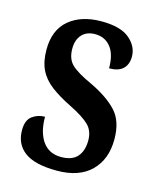

<svg xmlns="http://www.w3.org/2000/svg" viewBox="-90 -610 561 685"><g transform="rotate(15 190.5 -268.0)"><path d="M184 10Q103 10 65 -18Q27 -46 27 -98Q27 -135 47.5 -150Q68 -165 94 -165Q94 -108 117.5 -74.5Q141 -41 186 -41Q227 -41 246 -63Q265 -85 265 -123Q265 -158 244 -179Q223 -200 173 -225Q126 -248 96 -271Q66 -294 51.5 -324Q37 -354 37 -398Q37 -471 82 -508.5Q127 -546 201 -546Q272 -546 305 -518Q338 -490 338 -452Q338 -423 321 -407Q304 -391 270 -391Q270 -443 248.5 -469.5Q227 -496 191 -496Q160 -496 142.5 -477Q125 -458 125 -425Q125 -387 146.5 -366.5Q168 -346 223 -321Q286 -291 320 -254.5Q354 -218 354 -151Q354 -77 310 -33.5Q266 10 184 10Z"/></g></svg>

Font: Noto Serif Bengali ExtraCondensed SemiBold
Style: Regular
Weight: 600
Width: 2
Designer: Juan Bruce, Universal Thirst, Indian Type Foundry and the Monotype Design Team.
Foundry: Monotype Imaging Inc.
Version: Version 2.003; ttfautohint (v1.8.4.7-5d5b)